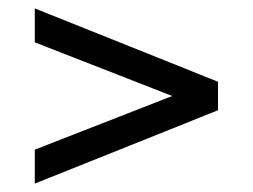

<svg xmlns="http://www.w3.org/2000/svg" viewBox="-20 -579 604 458"><path d="M63 -141V-222L437 -368V-332L63 -478V-559L500 -384V-316Z"/></svg>

Font: Pathway Extreme 72pt SemiBold
Style: Regular
Weight: 600
Designer: Eduardo Rodriguez Tunni
Foundry: Eduardo Rodriguez Tunni
Version: Version 1.001;gftools[0.9.26]